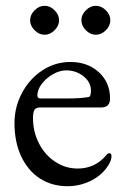

<svg xmlns="http://www.w3.org/2000/svg" viewBox="-20 -628 430 663"><path d="M30 0ZM30 -203Q30 -259 56.5 -308Q83 -357 127 -385.5Q171 -414 223 -414Q283 -414 321.5 -378.5Q360 -343 360 -288Q360 -257 330 -257H119Q105 -257 99.5 -249.5Q94 -242 94 -220Q94 -173 114.5 -133Q135 -93 170.5 -69.5Q206 -46 248 -46Q307 -46 346 -91Q352 -99 357 -99Q365 -99 365 -89Q365 -70 347 -47Q325 -18 289 -1.5Q253 15 213 15Q159 15 117.5 -12Q76 -39 53 -88.5Q30 -138 30 -203ZM212 -288Q259 -288 286 -293Q294 -294 294 -315Q294 -344 268.5 -364.5Q243 -385 208 -385Q186 -385 162.5 -371.5Q139 -358 124 -338Q109 -318 109 -298Q109 -288 121 -288ZM84 -558Q84 -577 99.5 -592.5Q115 -608 134 -608Q153 -608 168.5 -592.5Q184 -577 184 -558Q184 -539 168.5 -523.5Q153 -508 134 -508Q115 -508 99.5 -523.5Q84 -539 84 -558ZM261 -558Q261 -577 276.5 -592.5Q292 -608 311 -608Q330 -608 345.5 -592.5Q361 -577 361 -558Q361 -539 345.5 -523.5Q330 -508 311 -508Q292 -508 276.5 -523.5Q261 -539 261 -558Z"/></svg>

Font: EB Garamond
Style: Regular
Weight: 400
Designer: Georg Duffner and Octavio Pardo
Foundry: Georg Duffner
Version: Version 1.000; ttfautohint (v1.6)